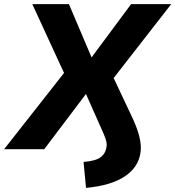

<svg xmlns="http://www.w3.org/2000/svg" viewBox="-54 -725 852 933"><path d="M364 188 352 62Q413 57 436.5 38Q460 19 464 -13Q466 -30 459 -50.5Q452 -71 438 -101L363 -270H365L161 0H-34L278 -397L279 -323L103 -705H281L391 -446L583 -705H778L479 -321L476 -393L584 -164Q610 -111 622 -65.5Q634 -20 629 14Q620 87 552.5 132Q485 177 364 188Z"/></svg>

Font: Nunito Sans 7pt ExtraBold
Style: Italic
Weight: 800
Italic angle: -9°
Designer: Vernon Adams
Foundry: Vernon Adams
Version: Version 3.101;gftools[0.9.27]